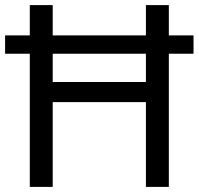

<svg xmlns="http://www.w3.org/2000/svg" viewBox="-20 -734 781 754"><path d="M97 0V-523H0V-595H97V-714H187V-595H553V-714H643V-595H740V-523H643V0H553V-333H187V0ZM187 -412H553V-523H187Z"/></svg>

Font: Noto Sans Pau Cin Hau
Style: Regular
Weight: 400
Designer: Monotype Design Team
Foundry: Monotype Imaging Inc.
Version: Version 2.002; ttfautohint (v1.8.4.7-5d5b)